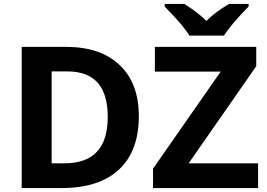

<svg xmlns="http://www.w3.org/2000/svg" viewBox="-20 -951 1349 971"><path d="M1138.2 -931.2C1089.4 -902.3 1051.3 -873.5 1023.9 -845.2C997.1 -872.1 960 -900.9 912.1 -931.2H813V-918C851.6 -877.9 879.9 -847.2 897.5 -826.2C915 -804.7 928.7 -786.1 938 -771H1112.3C1122.6 -787.1 1139.2 -809.1 1162.1 -836.4C1185.1 -863.3 1210 -890.6 1237.3 -918V-931.2ZM682.1 -363.8C682.1 -474.1 649.9 -560.1 585.4 -621.6C521 -683.1 430.7 -713.9 314 -713.9H89.8V0H292C418.5 0 515.1 -31.2 582 -93.8C648.9 -156.2 682.1 -246.1 682.1 -363.8ZM1285.2 -125H934.1L1275.9 -616.2V-713.9H763.2V-588.9H1096.2L753.9 -98.1V0H1285.2ZM524.9 -359.9C524.9 -203.1 452.1 -125 306.2 -125H241.2V-589.8H321.8C457 -589.8 524.9 -513.2 524.9 -359.9Z"/></svg>

Font: Noto Reveo Sans
Style: Bold
Weight: 700
Designer: Monotype Design team
Foundry: Monotype Imaging Inc.
Version: Version 1.04